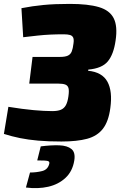

<svg xmlns="http://www.w3.org/2000/svg" viewBox="-31 -718 634 985"><path d="M327 -698Q421 -698 476.5 -681.5Q532 -665 552.5 -624Q573 -583 562 -510Q552 -439 522 -403Q492 -367 422 -361L421 -355Q493 -348 520 -299Q547 -250 535 -164Q526 -95 497 -57.5Q468 -20 416 -6Q364 8 284 8Q216 8 165 3.5Q114 -1 72 -9.5Q30 -18 -11 -31L12 -170Q86 -158 141.5 -153Q197 -148 237 -148Q265 -148 281.5 -155Q298 -162 307 -178.5Q316 -195 320 -224Q324 -252 320.5 -265.5Q317 -279 304.5 -284Q292 -289 269 -289H119L136 -426H276Q303 -426 317 -432.5Q331 -439 337 -454Q343 -469 346 -495Q349 -515 344.5 -525Q340 -535 328 -538.5Q316 -542 296 -542Q259 -542 227 -540.5Q195 -539 162.5 -535.5Q130 -532 88 -527L79 -676Q135 -687 192.5 -692.5Q250 -698 327 -698ZM178 33Q232 26 273 27.5Q314 29 335.5 46.5Q357 64 350 106Q341 161 305 194.5Q269 228 216.5 240Q164 252 102 244L123 167Q156 167 185.5 159.5Q215 152 222 121Q224 111 214.5 108Q205 105 160 105Z"/></svg>

Font: Exo 2 Black
Style: Italic
Weight: 900
Italic angle: -8°
Designer: Natanael Gama
Foundry: Natanael Gama
Version: Version 2.010